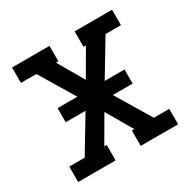

<svg xmlns="http://www.w3.org/2000/svg" viewBox="-124 -637 748 755"><g transform="rotate(-30 250.0 -260.0)"><path d="M23 0V-70H93L188 -228H98V-292H188L93 -450H23V-520H193V-450H182L250 -333L318 -450H307V-520H477V-450H407L312 -292H402V-228H312L407 -70H477V0H307V-70H318L250 -187L182 -70H193V0Z"/></g></svg>

Font: Iosevka Gothic
Style: Regular
Weight: 400
Monospace: yes
Designer: Belleve Invis
Foundry: Belleve Invis
Version: Version 15.5.1; ttfautohint (v1.8.4)